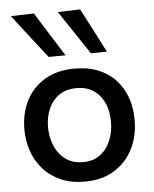

<svg xmlns="http://www.w3.org/2000/svg" viewBox="-55 -824 708 882"><g transform="rotate(-5 299.0 -383.0)"><path d="M301 12Q237 12 189 -9.5Q141 -31 108.8 -67.8Q76.5 -104.5 60.5 -151.8Q44.5 -199 44.5 -251Q44.5 -325.5 74.5 -383.8Q104.5 -442 161.5 -475.8Q218.5 -509.5 299 -509.5Q360.5 -509.5 408 -490Q455.5 -470.5 487.8 -435.2Q520 -400 536.5 -353Q553 -306 553 -251Q553 -176.5 523 -117Q493 -57.5 436.2 -22.8Q379.5 12 301 12ZM300.5 -78Q348.5 -78 380.5 -102.8Q412.5 -127.5 428.2 -167Q444 -206.5 444 -251Q444 -302.5 426.2 -340.2Q408.5 -378 376.2 -398.8Q344 -419.5 300 -419.5Q252.5 -419.5 219.8 -397.2Q187 -375 170.2 -336.8Q153.5 -298.5 153.5 -251Q153.5 -206.5 169.8 -167Q186 -127.5 218.8 -102.8Q251.5 -78 300.5 -78ZM185 -573Q159.5 -606 133.2 -639.2Q107 -672.5 80.8 -706.5Q54.5 -740.5 28 -775L134.5 -778Q166 -727.5 198 -676.2Q230 -625 262.5 -574ZM379.5 -573Q357.5 -606 335.2 -639.2Q313 -672.5 290.2 -706.5Q267.5 -740.5 244.5 -775L347.5 -778Q374 -727.5 400.5 -676.8Q427 -626 453.5 -574Z"/></g></svg>

Font: Commissioner Thin Medium
Style: Regular
Weight: 500
Version: Version 1.000